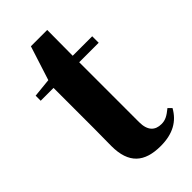

<svg xmlns="http://www.w3.org/2000/svg" viewBox="-225 -774 857 857"><g transform="rotate(-45 203.5 -345.5)"><path d="M250 17C327 17 377 -12 407 -66L391 -82C364 -60 347 -50 322 -50C282 -50 257 -73 257 -127V-505H380V-546H257L258 -708H155L103 -546L14 -537V-505H95V-249C95 -208 94 -179 94 -139C94 -29 148 17 250 17Z"/></g></svg>

Font: Noto Serif SC Black
Style: Regular
Weight: 900
Designer: Ryoko NISHIZUKA 西塚涼子 (kana & ideographs); Frank Grießhammer (Latin, Greek & Cyrillic); Wenlong ZHANG 张文龙 (bopomofo); San
Foundry: Adobe
Version: Version 2.001;hotconv 1.1.0;makeotfexe 2.6.0